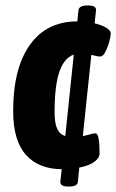

<svg xmlns="http://www.w3.org/2000/svg" viewBox="-20 -609 424 700"><path d="M228 71Q199 71 200 53L205 8Q120 7 74 -45Q28 -97 28 -204Q28 -360 89 -445.5Q150 -531 262 -531L266 -571Q268 -589 297 -589H302Q332 -589 330 -571L325 -524Q350 -518 367 -508Q384 -498 384 -486Q384 -483 381.5 -470Q379 -457 373.5 -441.5Q368 -426 361 -414.5Q354 -403 345 -403Q338 -403 330 -405Q322 -407 313 -409L282 -113Q298 -116 309.5 -119.5Q321 -123 327 -123Q335 -123 338 -110.5Q341 -98 342 -81Q343 -64 343 -50Q343 -33 324 -19Q305 -5 269 2L264 53Q263 71 233 71ZM179 -200Q179 -160 188.5 -139.5Q198 -119 218 -113L249 -410Q213 -397 196 -346Q179 -295 179 -200Z"/></svg>

Font: Asap Condensed
Style: Bold Italic
Weight: 700
Width: 3
Italic angle: -6°
Designer: Pablo Cosgaya
Foundry: Omnibus-Type
Version: Version 3.001; ttfautohint (v1.8.4.7-5d5b)